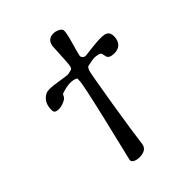

<svg xmlns="http://www.w3.org/2000/svg" viewBox="-257 -866 1205 1205"><g transform="rotate(-45 345.5 -263.5)"><path d="M339.8 -405.8Q341.3 -412.6 339.8 -425.3Q318.8 -436.5 291 -436.5Q257.8 -436.5 212.9 -421.4Q205.6 -418.9 198.7 -401.9Q193.4 -390.6 168.7 -380.1Q144 -369.6 121.1 -369.6Q86.4 -369.6 85.9 -394.5Q83.5 -466.8 138.7 -495.1Q149.9 -500.5 171.4 -501Q195.8 -501 249.3 -492.2Q302.7 -483.4 315.4 -483.4Q321.8 -483.4 324.7 -484.9Q335.9 -487.3 346.9 -490Q357.9 -492.7 361.8 -506.3Q367.2 -522.9 372.6 -649.4Q373.5 -676.3 375 -682.1Q383.8 -730 433.1 -730.5Q454.1 -730.5 472.4 -720.9Q490.7 -711.4 493.7 -699.7Q497.6 -681.6 477.1 -610.8Q452.6 -525.4 450.7 -510.7Q457.5 -487.3 479 -487.3Q486.8 -487.3 545.9 -495.1Q623.5 -504.4 656.7 -497.6Q691.4 -489.7 690.9 -448.2Q690.9 -431.6 685.5 -415Q668.9 -371.1 616.2 -371.1Q572.3 -371.1 565.4 -395.5Q562.5 -409.7 559.1 -424.3Q555.2 -433.6 532.2 -438.5Q518.1 -440.9 506.3 -440.9Q492.2 -440.9 444.8 -430.2Q438.5 -429.2 429.2 -408.7Q422.9 -393.1 384.3 -157.2Q347.2 72.3 337.9 152.3Q332.5 201.7 266.6 202.1Q243.2 202.1 226.6 193.4Q210 184.6 210.9 170.4Q248 18.1 283.7 -134.3Q342.8 -386.2 339.8 -405.8Z"/></g></svg>

Font: Accordance
Style: Bold-Italic
Weight: 700
Italic angle: -11°
Version: Version 1.2 (build January 31, 2020) Miklal Software Solutio